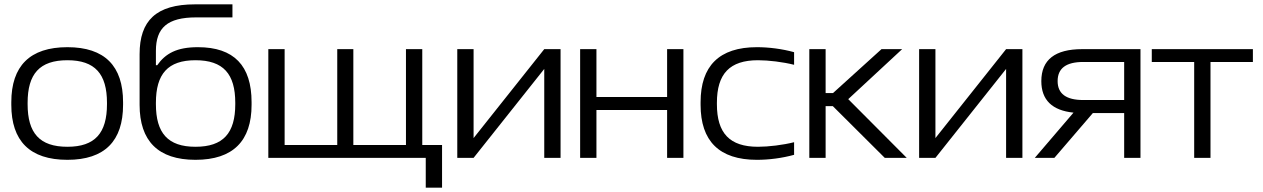

<svg xmlns="http://www.w3.org/2000/svg" viewBox="-20 -726 5809 883"><path d="M32 -256V-244C32 -78 117 9 290 9C462 9 546 -78 546 -244V-256C546 -422 462 -509 290 -509C117 -509 32 -422 32 -256ZM107 -247V-253C107 -386 162 -449 290 -449C417 -449 472 -386 472 -253V-247C472 -114 417 -51 290 -51C162 -51 107 -114 107 -247Z M1137 -244V-256C1137 -424 1056 -509 890 -509C793 -509 741 -480 703 -426H697V-492C697 -598 750 -646 882 -646H1049V-706H877C698 -706 622 -631 622 -477V-244C622 -78 707 9 879 9C1052 9 1137 -78 1137 -244ZM697 -247V-253C697 -386 752 -449 879 -449C1007 -449 1062 -386 1062 -253V-247C1062 -114 1007 -51 879 -51C752 -51 697 -114 697 -247Z M1214 -500V0H1938V137H2013V-59H1922V-500H1847V-59H1605V-500H1531V-59H1289V-500Z M2083 0H2158L2483 -409V0H2558V-500H2483L2158 -91V-500H2083Z M2648 0H2723V-220H3048V0H3123V-500H3048V-280H2723V-500H2648Z M3202 -256V-244C3202 -78 3287 9 3461 9C3517 9 3578 1 3632 -14V-72C3581 -59 3514 -51 3466 -51C3336 -51 3277 -113 3277 -247V-253C3277 -387 3336 -449 3466 -449C3514 -449 3581 -441 3632 -428V-486C3578 -501 3517 -509 3461 -509C3287 -509 3202 -422 3202 -256Z M3702 -500V0H3777V-238H3810L4049 0H4150L3881 -270L4129 -500H4034L3811 -298H3777V-500Z M4207 0H4282L4607 -409V0H4682V-500H4607L4282 -91V-500H4207Z M5225 -500H4957C4832 -500 4769 -451 4769 -353C4769 -266 4819 -218 4917 -208L4739 0H4829L5006 -206H5150V0H5225ZM4844 -353C4844 -412 4883 -441 4962 -441H5150V-266H4962C4883 -266 4844 -295 4844 -353Z M5472 0H5547V-441H5742V-500H5277V-441H5472Z"/></svg>

Font: LT Wave Light
Style: Regular
Weight: 300
Designer: Daniel Lyons
Version: Version 2.5 (Glyphs App)